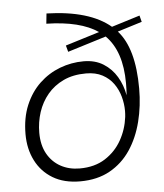

<svg xmlns="http://www.w3.org/2000/svg" viewBox="-52 -764 701 819"><g transform="rotate(-5 298.5 -355.0)"><path d="M258.5 7.5Q190 7.5 142 -21.2Q94 -50 68.8 -100Q43.5 -150 43.5 -213Q43.5 -283 66.2 -337Q89 -391 127.5 -427.5Q166 -464 215.2 -482.8Q264.5 -501.5 317 -501.5Q366.5 -501.5 401.8 -479.2Q437 -457 458.5 -420.8Q480 -384.5 487.5 -341Q489.5 -365 489.5 -392.5Q489.5 -530 420.5 -598.5L255.5 -547.5L248 -575L394 -620Q318 -672 173 -675L177.5 -718.5Q361 -713.5 451 -637.5L572 -675L579 -647.5L474 -615Q543.5 -538 543.5 -365.5Q543.5 -291 526.5 -223.8Q509.5 -156.5 474.8 -104.5Q440 -52.5 386.2 -22.5Q332.5 7.5 258.5 7.5ZM261.5 -47.5Q325.5 -47.5 370.5 -76.2Q415.5 -105 441.2 -150.8Q467 -196.5 473.5 -249.5Q475 -262.5 475 -275.5Q475 -306 466.5 -336.8Q458 -367.5 440 -392.8Q422 -418 393 -433.5Q364 -449 323 -449Q267.5 -449 226.2 -429.5Q185 -410 157.5 -377Q130 -344 116.2 -301.8Q102.5 -259.5 102.5 -214Q102.5 -161.5 123.2 -124.2Q144 -87 180 -67.2Q216 -47.5 261.5 -47.5Z"/></g></svg>

Font: Acari Sans Neue
Style: Regular
Weight: 400
Designer: Alfredo Marco Pradil (font), Cristiano Sobral (main changes)
Foundry: Hanken Design Co. (font), Cristiano Sobral (main changes)
Version: Version 2.459;March 19, 2022;FontCreator 14.0.0.2808 64-bit;